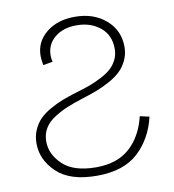

<svg xmlns="http://www.w3.org/2000/svg" viewBox="-83 -796 801 886"><g transform="rotate(-10 318.0 -353.0)"><path d="M50.8 -177.7Q50.8 -211.9 63.5 -240.7Q76.2 -269.5 96.2 -289.6Q116.2 -309.6 147 -326.7Q177.7 -343.8 206.5 -355Q235.4 -366.2 274.4 -377.9Q311.5 -388.7 337.9 -398.4Q364.3 -408.2 393.6 -423.3Q422.9 -438.5 440.9 -454.6Q459 -470.7 470.7 -494.1Q482.4 -517.6 482.4 -544.9Q482.4 -609.4 438 -646Q393.6 -682.6 327.1 -682.6Q263.7 -682.6 224.6 -649.9Q185.5 -617.2 185.5 -565.4Q185.5 -551.8 189.5 -536.1L144.5 -528.3Q139.6 -557.6 139.6 -571.3Q139.6 -637.7 191.9 -680.2Q244.1 -722.7 326.2 -722.7Q414.1 -722.7 471.2 -673.3Q528.3 -624 528.3 -545.9Q528.3 -512.7 514.6 -483.9Q501 -455.1 480 -435.1Q459 -415 426.8 -397.5Q394.5 -379.9 365.2 -368.7Q335.9 -357.4 297.9 -345.7Q252 -331.1 222.2 -318.8Q192.4 -306.6 160.6 -286.6Q128.9 -266.6 112.8 -239.7Q96.7 -212.9 96.7 -178.7Q96.7 -118.2 147.9 -69.8Q199.2 -21.5 303.7 -21.5Q403.3 -21.5 461.9 -74.7Q520.5 -127.9 542 -218.8L585.9 -209Q562.5 -108.4 494.1 -45.4Q425.8 17.6 300.8 17.6Q174.8 17.6 112.8 -41.5Q50.8 -100.6 50.8 -177.7Z"/></g></svg>

Font: Gothic A1 ExtraLight
Style: Regular
Weight: 275
Designer: HanYang I&C Co.,Ltd.
Foundry: HanYang I&C Co.,Ltd.
Version: Version 2.50